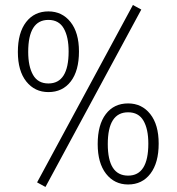

<svg xmlns="http://www.w3.org/2000/svg" viewBox="-20 -720 700 761"><path d="M506.8 -700.2 540 -682.1 160.2 21 127 2.9ZM171.9 -674.8Q226.1 -674.8 259.5 -632.8Q293 -590.8 293 -516.1Q293 -439.5 260.5 -397.2Q228 -355 171.9 -355Q117.7 -355 84.2 -397Q50.8 -439 50.8 -514.2Q50.8 -590.3 83.5 -632.6Q116.2 -674.8 171.9 -674.8ZM171.9 -641.1Q91.8 -641.1 91.8 -514.2Q91.8 -456.5 111.1 -422.9Q130.4 -389.2 171.9 -389.2Q252 -389.2 252 -516.1Q252 -573.7 232.7 -607.4Q213.4 -641.1 171.9 -641.1ZM487.8 -310.1Q542 -310.1 575.4 -268.1Q608.9 -226.1 608.9 -150.9Q608.9 -74.7 576.2 -31.7Q543.5 11.2 487.8 11.2Q433.6 11.2 400.4 -31.2Q367.2 -73.7 367.2 -148.9Q367.2 -225.6 399.4 -267.8Q431.6 -310.1 487.8 -310.1ZM487.8 -274.9Q407.2 -274.9 407.2 -148.9Q407.2 -23.9 487.8 -23.9Q567.9 -23.9 567.9 -150.9Q567.9 -208.5 548.6 -241.7Q529.3 -274.9 487.8 -274.9Z"/></svg>

Font: Fira Sans Compressed ExtraLight
Style: Regular
Weight: 250
Width: 1
Designer: Carrois Corporate & Edenspiekermann AG
Foundry: Carrois Corporate GbR & Edenspiekermann AG
Version: Version 4.203;PS 004.203;hotconv 1.0.88;makeotf.lib2.5.64775